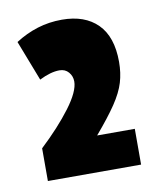

<svg xmlns="http://www.w3.org/2000/svg" viewBox="-56 -821 412 497"><g transform="rotate(-10 150.0 -572.5)"><path d="M31 -370V-456Q80 -502 111.5 -544Q143 -586 143 -612Q143 -626 134 -636.5Q125 -647 110 -647Q87 -647 57 -632L16 -738Q44 -756 74.5 -765.5Q105 -775 139 -775Q199 -775 232.5 -741.5Q266 -708 266 -642Q266 -613 258.5 -588Q251 -563 231.5 -534Q212 -505 177 -464H276V-370Z"/></g></svg>

Font: Georama Condensed Black
Style: Regular
Weight: 900
Width: 3
Designer: Jean-Baptiste Levee
Foundry: Production Type
Version: Version 1.000